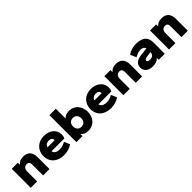

<svg xmlns="http://www.w3.org/2000/svg" viewBox="317 -2008 3359 3359"><g transform="rotate(-45 1996.0 -329.0)"><path d="M517 0V-294C517 -421 451 -480 346 -480C278 -480 232 -457 203 -418V-470H53V0H211V-245C211 -312 245 -344 296 -344C338 -344 359 -319 359 -270V0Z M873 10C949 10 1019 -11 1078 -51L1033 -158C990 -133 942 -116 890 -116C817 -116 771 -142 762 -195H1080C1091 -216 1098 -250 1098 -275C1098 -396 998 -480 855 -480C712 -480 602 -385 602 -235C602 -70 725 10 873 10ZM859 -362C912 -362 938 -336 938 -303C938 -300 937 -297 936 -293H762C770 -333 806 -362 859 -362Z M1475 10C1600 10 1700 -83 1700 -235C1700 -387 1600 -480 1475 -480C1415 -480 1370 -459 1341 -426V-668H1183V0H1333V-53C1362 -14 1410 10 1475 10ZM1437 -126C1377 -126 1335 -167 1335 -235C1335 -303 1377 -344 1437 -344C1497 -344 1539 -303 1539 -235C1539 -167 1497 -126 1437 -126Z M2035 10C2111 10 2181 -11 2240 -51L2195 -158C2152 -133 2104 -116 2052 -116C1979 -116 1933 -142 1924 -195H2242C2253 -216 2260 -250 2260 -275C2260 -396 2160 -480 2017 -480C1874 -480 1764 -385 1764 -235C1764 -70 1887 10 2035 10ZM2021 -362C2074 -362 2100 -336 2100 -303C2100 -300 2099 -297 2098 -293H1924C1932 -333 1968 -362 2021 -362Z M2809 0V-294C2809 -421 2743 -480 2638 -480C2570 -480 2524 -457 2495 -418V-470H2345V0H2503V-245C2503 -312 2537 -344 2588 -344C2630 -344 2651 -319 2651 -270V0Z M3064 10C3137 10 3180 -5 3219 -46V0H3369V-286C3369 -419 3284 -480 3131 -480C3064 -480 2993 -461 2928 -418L2976 -307C3036 -339 3080 -351 3120 -351C3160 -351 3197 -335 3208 -294L3064 -277C2971 -264 2894 -231 2894 -133C2894 -37 2971 10 3064 10ZM3116 -108C3075 -108 3054 -120 3054 -143C3054 -165 3075 -179 3117 -185L3211 -198V-186C3211 -143 3173 -108 3116 -108Z M3939 0V-294C3939 -421 3873 -480 3768 -480C3700 -480 3654 -457 3625 -418V-470H3475V0H3633V-245C3633 -312 3667 -344 3718 -344C3760 -344 3781 -319 3781 -270V0Z"/></g></svg>

Font: Celebes ExtraBold
Style: Regular
Weight: 800
Designer: Anugrah Pasau
Foundry: Lafontype
Version: Version 1.000